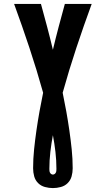

<svg xmlns="http://www.w3.org/2000/svg" viewBox="-20 -755 540 980"><path d="M250 205Q230 205 209.5 199.5Q189 194 174.5 179.5Q160 165 154.5 145Q149 125 149 104Q149 56 154 7.5Q159 -41 166 -89.5Q173 -138 181.5 -185.5Q190 -233 200 -281V-282Q168 -397 130.5 -510Q93 -623 52 -735H189Q205 -677 220.5 -618.5Q236 -560 250 -501Q264 -560 279.5 -618.5Q295 -677 311 -735H448Q407 -623 369.5 -510Q332 -397 300 -282V-281Q310 -233 318.5 -185.5Q327 -138 334 -89.5Q341 -41 346 7.5Q351 56 351 104Q351 125 345.5 145Q340 165 325.5 179.5Q311 194 290.5 199.5Q270 205 250 205ZM250 136Q255 136 259 133Q263 130 265 126Q267 122 267.5 117Q268 112 268 107Q268 64 263 20.5Q258 -23 250 -65Q242 -23 237 20.5Q232 64 232 107Q232 112 232.5 117Q233 122 235 126Q237 130 241 133Q245 136 250 136Z"/></svg>

Font: Iosevka Slab Heavy
Style: Regular
Weight: 900
Monospace: yes
Designer: Belleve Invis
Foundry: Belleve Invis
Version: Version 11.1.0; ttfautohint (v1.8.3)